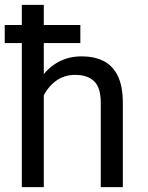

<svg xmlns="http://www.w3.org/2000/svg" viewBox="-21 -770 608 790"><path d="M159.2 -750V0H68.8V-750ZM137.7 -284.2 100.1 -285.6Q100.6 -358.4 127.7 -415.3Q154.8 -472.2 202.9 -505.1Q251 -538.1 314.9 -538.1Q367.2 -538.1 405 -519Q442.9 -500 463.6 -457.8Q484.4 -415.5 484.4 -346.2V0H393.6V-347.2Q393.6 -409.2 366.5 -435.5Q339.4 -461.9 288.1 -461.9Q243.2 -461.9 209.5 -437.3Q175.8 -412.6 156.7 -372.3Q137.7 -332 137.7 -284.2ZM309.6 -667V-592.8H-1.5V-667Z"/></svg>

Font: RobotoDEMO
Style: Regular
Weight: 400
Designer: Christian Robertson
Foundry: Google
Version: Version 2.136